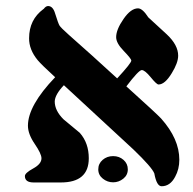

<svg xmlns="http://www.w3.org/2000/svg" viewBox="-20 -612 646 644"><path d="M427.7 -110.4Q385.7 -149.9 194.3 -326.2Q164.1 -294.4 163.6 -271.5Q163.6 -241.2 192.9 -211.9Q220.7 -189 247.6 -166.5Q277.8 -132.3 277.8 -81.1Q277.8 0 184.1 0H92.8Q63.5 0 63.5 -21.5Q63.5 -31.7 91.3 -46.9Q119.1 -62 119.1 -81.1Q119.1 -96.2 96.4 -129.4Q73.7 -162.6 73.7 -190.4Q73.7 -257.8 165 -353Q119.1 -395 106.4 -410.2Q77.1 -445.8 77.6 -483.9Q77.6 -545.9 125.5 -581.5L127 -582.5Q133.3 -591.3 141.1 -591.8Q157.7 -591.8 165 -566.4Q175.3 -533.2 179.7 -526.1Q184.1 -519 210.9 -495.1Q284.7 -430.2 373 -349.1Q419.9 -399.9 420.4 -408.7Q420.4 -415 395 -441.2Q369.6 -467.3 369.6 -487.3Q369.6 -512.7 394.3 -548.3Q418.9 -584 442.9 -584Q458 -584 477.5 -553.7L539.6 -496.6Q577.6 -460.9 577.6 -425.3Q577.6 -401.4 556.2 -366.7Q533.2 -328.6 511.7 -328.6Q505.4 -328.6 485.6 -352.8Q465.8 -377 455.6 -377Q445.3 -377 403.8 -322.3Q507.8 -228.5 520.5 -214.4Q581.5 -146 581.5 -76.2Q581.5 -44.4 567.4 -19Q550.8 12.7 522 12.7Q505.4 12.7 497.6 -30.3Q489.7 -50.8 427.7 -110.4ZM324.2 -75.7Q338.9 -88.4 359.4 -88.4Q379.9 -88.4 394.3 -75.7Q408.7 -63 408.7 -43.9Q408.7 -24.9 393.6 -12.7Q378.4 -0.5 359.4 -0.5Q340.3 -0.5 325 -12.7Q309.6 -24.9 309.6 -43.9Q309.6 -63 324.2 -75.7Z"/></svg>

Font: Accordance
Style: Bold
Weight: 700
Version: Version 1.2 (build January 31, 2020) Miklal Software Solutio